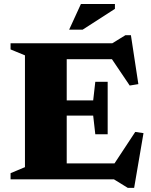

<svg xmlns="http://www.w3.org/2000/svg" viewBox="-20 -891 752 954"><path d="M515 -484.5V-354V-224H453.5L443 -316.5H210V-392H443L453.5 -484.5ZM667.5 -473 624.5 -466 509.5 -636.5 562.5 -597H210V-676H538L603 -716H630.5ZM524.5 -42 652 -235.5 693 -229.5 646.5 42.5H615L546 0H210V-79H566ZM32.5 0V-30.5L104 -60.5V-616L32.5 -645.5V-676H311.5V0ZM323.5 -743.5 382 -871H551V-847L390.5 -743.5Z"/></svg>

Font: Newsreader 16pt 16pt ExtraBold
Style: Regular
Weight: 800
Version: Version 1.003